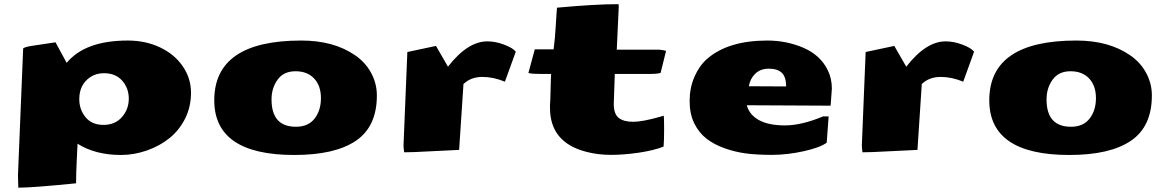

<svg xmlns="http://www.w3.org/2000/svg" viewBox="-20 -714 5517 907"><path d="M470.7 -368.2Q433.6 -368.2 406.2 -349.6Q354.5 -314.5 354.5 -245.6Q354.5 -196.3 384.3 -160.2Q414.1 -124 469 -124Q523.9 -124 556.2 -161.1Q588.4 -198.2 588.4 -247.8Q588.4 -297.4 557.4 -332.8Q526.4 -368.2 470.7 -368.2ZM339.4 151.9Q135.3 172.4 71.3 172.4H66.4Q64.9 115.2 64.9 113.3L89.4 -485.4Q99.1 -492.7 128.9 -497.1L242.2 -514.2L294.9 -417Q381.8 -522.5 584 -522.5Q667.5 -522.5 735.8 -490.2Q804.2 -458 843.3 -400.9Q882.3 -343.8 882.3 -276.6Q882.3 -209.5 854.7 -154.3Q827.1 -99.1 781 -61.8Q734.9 -24.4 674.1 -3.2Q613.3 18.1 551.8 18.1Q429.7 18.1 346.2 -35.2V-31.7Q346.2 -31.2 342.8 37.1Q339.4 105.5 339.4 151.9Z M1262.7 -244.1Q1262.7 -115.2 1377.9 -115.2Q1436 -115.2 1466.1 -153.8Q1496.1 -192.4 1496.1 -250.5Q1496.1 -308.6 1464.1 -343Q1432.1 -377.4 1376 -377.4Q1319.8 -377.4 1291.3 -337.6Q1262.7 -297.9 1262.7 -244.1ZM992.2 -240.2Q992.2 -522.5 1403.3 -522.5Q1556.6 -522.5 1657.2 -453.1Q1706.1 -419.9 1733.2 -369.6Q1760.3 -319.3 1760.3 -263.2Q1760.3 -116.2 1661.4 -49.1Q1562.5 18.1 1370.1 18.1Q992.2 18.1 992.2 -240.2Z M1937.5 4.4 1889.2 5.4Q1886.2 -17.1 1886.2 -27.3Q1886.2 -27.3 1904.3 -468.3L2039.6 -497.1L2096.2 -398.9Q2189 -518.6 2282.2 -518.6Q2320.8 -518.6 2362.1 -502.9Q2403.3 -487.3 2416.5 -469.7L2365.2 -328.1Q2311 -350.6 2259.3 -350.6Q2207.5 -350.6 2174.3 -321.3Q2172.4 -319.3 2170.4 -318.4L2169.4 -316.9L2148.9 -5.9Z M3114.7 -21.5Q3067.4 -2.9 2997.3 7.3Q2927.2 17.6 2866 17.6Q2804.7 17.6 2750.5 3.4Q2578.1 -40.5 2578.1 -204.6Q2578.1 -207.5 2578.1 -210V-215.8Q2579.6 -230 2581.1 -294.2Q2582.5 -358.4 2583.5 -364.7H2533.7Q2491.2 -364.7 2476.1 -369.1L2506.3 -481H2595.2Q2602.1 -532.2 2605.7 -596.7Q2609.4 -661.1 2611.3 -677.7Q2791.5 -694.3 2896.5 -694.3Q2899.4 -694.3 2902.3 -694.3Q2902.8 -686.5 2902.8 -678.7L2893.6 -479.5H3083.5Q3106.4 -479.5 3126.5 -473.6L3100.6 -369.6Q3085.4 -364.7 3047.9 -364.7H2884.3L2879.4 -222.7Q2879.4 -175.8 2902.6 -157.2Q2925.8 -138.7 2970.5 -138.7Q3015.1 -138.7 3097.2 -162.1Q3113.3 -167 3115.7 -167.5Q3117.2 -153.3 3117.2 -100.1Q3117.2 -46.9 3114.7 -21.5Z M3693.8 -305.7Q3693.4 -351.6 3672.6 -370.6Q3651.9 -389.6 3612.1 -389.6Q3572.3 -389.6 3547.9 -366Q3523.4 -342.3 3517.6 -306.6ZM3318.4 -434.1Q3417.5 -522.5 3605.5 -522.5Q3694.8 -522.5 3775.4 -488.3Q3856 -453.1 3890.1 -382.8Q3909.7 -343.3 3909.7 -295.4L3903.8 -214.8L3507.8 -216.8Q3519.5 -172.4 3564.7 -147Q3609.9 -121.6 3688 -121.6Q3766.1 -121.6 3868.2 -164.1H3894.5L3885.3 -40Q3855 -17.1 3777.3 0.2Q3699.7 17.6 3626.7 17.6Q3553.7 17.6 3502.9 10.7Q3452.1 3.9 3402.3 -13.9Q3352.5 -31.7 3317.1 -59.3Q3281.7 -86.9 3259.8 -131.1Q3237.8 -175.3 3237.8 -237.1Q3237.8 -298.8 3260.3 -350.6Q3282.7 -402.3 3318.4 -434.1Z M4102.5 4.4 4054.2 5.4Q4051.3 -17.1 4051.3 -27.3Q4051.3 -27.3 4069.3 -468.3L4204.6 -497.1L4261.2 -398.9Q4354 -518.6 4447.3 -518.6Q4485.8 -518.6 4527.1 -502.9Q4568.4 -487.3 4581.5 -469.7L4530.3 -328.1Q4476.1 -350.6 4424.3 -350.6Q4372.6 -350.6 4339.4 -321.3Q4337.4 -319.3 4335.4 -318.4L4334.5 -316.9L4314 -5.9Z M4923.8 -244.1Q4923.8 -115.2 5039.1 -115.2Q5097.2 -115.2 5127.2 -153.8Q5157.2 -192.4 5157.2 -250.5Q5157.2 -308.6 5125.2 -343Q5093.3 -377.4 5037.1 -377.4Q4981 -377.4 4952.4 -337.6Q4923.8 -297.9 4923.8 -244.1ZM4653.3 -240.2Q4653.3 -522.5 5064.5 -522.5Q5217.8 -522.5 5318.4 -453.1Q5367.2 -419.9 5394.3 -369.6Q5421.4 -319.3 5421.4 -263.2Q5421.4 -116.2 5322.5 -49.1Q5223.6 18.1 5031.2 18.1Q4653.3 18.1 4653.3 -240.2Z"/></svg>

Font: Seymour One
Style: Book
Weight: 400
Designer: vernon adams
Foundry: vernon adams
Version: Version 1.000; ttfautohint (v0.93) -l 8 -r 50 -G 200 -x 0 -w